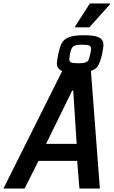

<svg xmlns="http://www.w3.org/2000/svg" viewBox="-54 -1097 666 1117"><path d="M475 -684 527 0H408L395 -161H170L89 0H-34L308 -684Q291 -691 284 -702Q277 -713 277 -730Q277 -742 285 -782Q294 -826 306 -847.5Q318 -869 347 -880.5Q376 -892 435 -892Q499 -892 523.5 -878.5Q548 -865 548 -835Q548 -824 540 -782Q529 -737 517 -715.5Q505 -694 475 -684ZM476 -813Q476 -827 465 -832Q454 -837 423 -837Q395 -837 382 -832Q369 -827 363.5 -816.5Q358 -806 353 -782Q349 -758 349 -753Q349 -739 360 -734Q371 -729 401 -729Q430 -729 443 -733.5Q456 -738 460.5 -747.5Q465 -757 471 -782Q476 -804 476 -813ZM214 -260H392L372 -570H366ZM383 -938V-943L469 -1077H586V-1072L466 -938Z"/></svg>

Font: Saira Semi Condensed Medium
Style: Italic
Weight: 500
Width: 4
Italic angle: -12°
Designer: Hector Gatti with collaboration of the Omnibus-Type team
Foundry: Omnibus-Type
Version: Version 1.001; ttfautohint (v1.8)